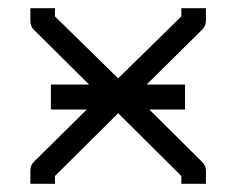

<svg xmlns="http://www.w3.org/2000/svg" viewBox="-20 -496 580 468"><path d="M268 -220 114 -67V-48H54V-80Q54 -93 62 -101L191.5 -229H104V-290H197L62 -424Q54 -432 54 -446V-476H114V-456L268 -305L422 -456V-476H482V-446Q482 -433 473 -424L337.5 -290H431V-229H344L473 -101Q482 -92 482 -80V-48H422V-67Z"/></svg>

Font: 3270 Nerd Font Mono
Style: Regular
Weight: 400
Monospace: yes
Version: Version 3.0.1;Nerd Fonts 3.0.0